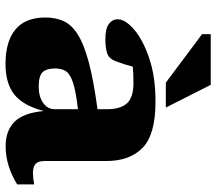

<svg xmlns="http://www.w3.org/2000/svg" viewBox="-64 -708 785 697"><g transform="rotate(90 328.5 -359.5)"><path d="M511 12.5Q454 12.5 422 -19.8Q390 -52 383 -125.5Q363 -50 322.5 -18.5Q282 13 212.5 13Q130.5 13 87 -23Q43.5 -59 43.5 -131.5Q43.5 -168 56.2 -197Q69 -226 103.8 -248.5Q138.5 -271 204.2 -288.8Q270 -306.5 376.5 -321V-354.5Q376.5 -404.5 355 -428Q333.5 -451.5 281.5 -451.5Q262.5 -451.5 248 -450.8Q233.5 -450 222 -449Q213 -415 202 -386.5Q193.5 -363.5 174.5 -356.5Q155.5 -349.5 121 -349.5Q84.5 -349.5 67.2 -362Q50 -374.5 50 -394.5Q50 -421.5 86.8 -453.5Q123.5 -485.5 190.8 -508.5Q258 -531.5 349 -531.5Q468.5 -531.5 516.5 -484.8Q564.5 -438 564.5 -353.5V-129.5Q564.5 -105 575.5 -95.8Q586.5 -86.5 608.5 -86.5Q624 -86.5 649.5 -91V-29.5Q619.5 -10.5 584.2 1Q549 12.5 511 12.5ZM228.5 -168Q228.5 -135 242.5 -121.2Q256.5 -107.5 294 -107.5Q331 -107.5 353.8 -123.8Q376.5 -140 376.5 -166V-250Q312 -242.5 280.5 -232.2Q249 -222 238.8 -206.5Q228.5 -191 228.5 -168ZM370.5 -569H280L104 -700.5V-732H288Z"/></g></svg>

Font: Newsreader 6pt
Style: Bold
Weight: 700
Designer: Hugues Gentile
Foundry: Production Type
Version: Version 1.003; ttfautohint (v1.8.3)